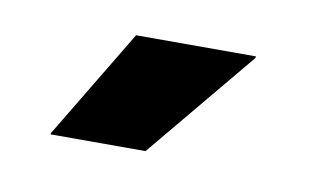

<svg xmlns="http://www.w3.org/2000/svg" viewBox="-33 -739 411 251"><g transform="rotate(10 172.0 -613.5)"><path d="M131.5 -687H290.5V-685L170 -540H44V-541.5Z"/></g></svg>

Font: Anek Gurmukhi
Style: Bold
Weight: 700
Designer: Sarang Kulkarni (Gurmukhi), Yesha Goshar (Latin)
Foundry: Ek Type
Version: Version 1.003